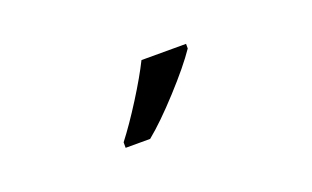

<svg xmlns="http://www.w3.org/2000/svg" viewBox="-36 -885 648 399"><g transform="rotate(-20 288.5 -686.0)"><path d="M191.9 -618.2Q215.3 -648.4 242.4 -691.4Q269.5 -734.4 285.2 -766.1H383.8V-755.9Q362.3 -724.1 319.8 -677.7Q277.3 -631.3 246.1 -606H191.9Z"/></g></svg>

Font: f01333215
Style: Regular
Weight: 400
Foundry: Ascender Corporation
Version: Version 1.10